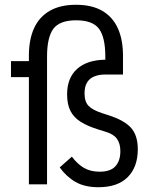

<svg xmlns="http://www.w3.org/2000/svg" viewBox="-20 -772 619 804"><path d="M557 -147Q557 -73 515 -30.5Q473 12 392 12Q335 12 296.5 -10Q258 -32 230 -71L281 -116Q304 -85 331.5 -69Q359 -53 397 -53Q443 -53 463.5 -76Q484 -99 484 -139Q484 -171 469.5 -191Q455 -211 420 -221L394 -229Q348 -243 318.5 -261.5Q289 -280 275 -307.5Q261 -335 261 -377Q261 -446 303 -483.5Q345 -521 421 -522V-535Q421 -616 394.5 -651.5Q368 -687 299 -687Q230 -687 203.5 -651.5Q177 -616 177 -535V0H101V-449H26V-516H101V-539Q101 -606 122.5 -653.5Q144 -701 188 -726.5Q232 -752 298 -752Q365 -752 408.5 -726.5Q452 -701 473.5 -653.5Q495 -606 495 -539V-460H421Q395 -460 375 -452Q355 -444 344.5 -426.5Q334 -409 334 -381Q334 -346 351 -328.5Q368 -311 408 -298L433 -290Q499 -269 528 -237.5Q557 -206 557 -147Z"/></svg>

Font: IBM Plex Sans Condensed
Style: Regular
Weight: 400
Width: 3
Designer: Mike Abbink, Paul van der Laan, Pieter van Rosmalen
Foundry: Bold Monday
Version: Version 3.201